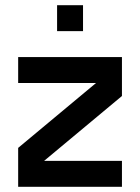

<svg xmlns="http://www.w3.org/2000/svg" viewBox="-20 -720 540 740"><path d="M50 0H450V-100H150L450 -350V-500H50V-400H350L50 -150ZM200 -600H300V-700H200Z"/></svg>

Font: LS-VG5000
Style: Regular
Weight: 400
Designer: Justin Bihan, 2021
Foundry: Justin Bihan, 2021
Version: Version 1.000;Glyphs 3.1.2 (3151)